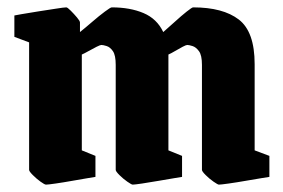

<svg xmlns="http://www.w3.org/2000/svg" viewBox="-20 -490 769 521"><path d="M105 11Q101 11 90 3Q79 -5 69 -15Q59 -25 59 -29V-375L19 -390V-448Q19 -448 38 -451.5Q57 -455 83.5 -459Q110 -463 132 -466.5Q154 -470 160 -470Q163 -470 172 -461Q181 -452 189 -442.5Q197 -433 197 -429V-403Q212 -415 230.5 -431Q249 -447 264.5 -458.5Q280 -470 283 -470Q333 -470 369.5 -454.5Q406 -439 423 -403Q437 -415 454.5 -431Q472 -447 486.5 -458.5Q501 -470 504 -470Q585 -470 628 -437Q671 -404 671 -316V-82L711 -67V-10Q711 -10 692 -7Q673 -4 647.5 0.5Q622 5 600.5 8Q579 11 574 11Q571 11 559.5 3Q548 -5 538 -15Q528 -25 528 -29V-314Q528 -340 520 -351Q512 -362 502.5 -365Q493 -368 488 -368Q485 -368 475.5 -363Q466 -358 455 -351.5Q444 -345 437 -342V-82L474 -67V-10Q474 -10 455.5 -7Q437 -4 411.5 0.5Q386 5 365.5 8Q345 11 340 11Q337 11 325.5 3Q314 -5 304 -15Q294 -25 294 -29V-314Q294 -340 286.5 -351Q279 -362 269.5 -365Q260 -368 255 -368Q252 -368 242 -363Q232 -358 220.5 -351.5Q209 -345 202 -342V-82L239 -67V-10Q239 -10 220.5 -7Q202 -4 177 0.5Q152 5 131 8Q110 11 105 11Z"/></svg>

Font: Grenze Gotisch ExtraBold
Style: Regular
Weight: 800
Designer: Renata Polastri
Foundry: Omnibus-Type
Version: Version 1.001